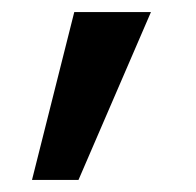

<svg xmlns="http://www.w3.org/2000/svg" viewBox="-20 -159 325 318"><path d="M103 -139H230L110 139H33Z"/></svg>

Font: Albert Sans SemiBold
Style: Regular
Weight: 600
Designer: Andreas Rasmussen
Foundry: a.Foundry
Version: Version 1.025